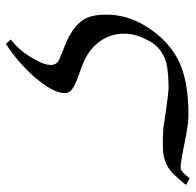

<svg xmlns="http://www.w3.org/2000/svg" viewBox="-26 -427 668 656"><g transform="rotate(90 308.0 -99.0)"><path d="M282 -341C290 -341 313 -338 351 -333C389 -328 411 -324 417 -323C468 -320 500 -321 515 -325C538 -330 558 -341 574 -357C597 -382 610 -396 611 -401L589 -413C574 -392 562 -382 553 -382C542 -382 515 -386 471 -395C427 -404 395 -409 375 -409C304 -409 247 -400 202 -382C148 -359 104 -319 70 -264C43 -221 30 -175 30 -128C30 -102 33 -81 40 -64C51 -38 75 -16 112 3C113 4 137 14 182 32C195 37 202 47 202 62C202 75 197 90 187 109C167 147 143 177 115 198L130 215C178 183 218 148 250 109C282 70 298 39 298 14C298 5 295 -2 290 -7C280 -17 257 -28 222 -39C187 -51 162 -65 145 -80C112 -110 95 -146 95 -189C95 -214 102 -241 117 -269C132 -301 157 -322 194 -333C215 -338 244 -341 282 -341Z"/></g></svg>

Font: GFS Pyrsos
Style: Regular
Weight: 400
Designer: George Matthiopoulos
Foundry: George Matthiopoulos
Version: Version 1.0